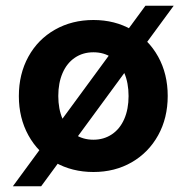

<svg xmlns="http://www.w3.org/2000/svg" viewBox="-20 -586 653 672"><path d="M489 -566H588L124 66H25ZM46 -249.6Q46 -327.1 79.4 -387.7Q112.8 -448.4 172.4 -482.2Q232 -516 307 -516Q382 -516 441 -482Q500 -448 533.5 -387.7Q567 -327.3 567 -250.2Q567 -173 533.5 -112.5Q500 -52 441 -18Q382 16 307 16Q232 16 172.4 -17.9Q112.8 -51.7 79.4 -112.4Q46 -173 46 -249.6ZM430 -249.8Q430 -296 415 -330.5Q400 -365 372 -384Q344.1 -403 307 -403Q270 -403 242 -384Q214 -365 199 -330.3Q184 -295.7 184 -250Q184 -204.3 199.1 -169.5Q214.2 -134.6 242.1 -115.8Q270 -97 306.8 -97Q343.6 -97 371.8 -116Q400 -135 415 -169.7Q430 -204.3 430 -249.8Z"/></svg>

Font: Uncut Sans Variable
Style: Regular
Weight: 400
Designer: Kasper Nordkvist
Foundry: UNCUT.wtf
Version: Version 1.304;Glyphs 3.2 (3246)